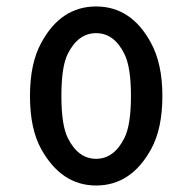

<svg xmlns="http://www.w3.org/2000/svg" viewBox="-20 -567 598 597"><path d="M190.9 -137.7Q223.1 -73.2 278.8 -73.2Q334.5 -73.2 366.7 -137.7Q387.2 -178.2 387.2 -268.6Q387.2 -358.9 366.7 -399.4Q335 -463.9 278.8 -463.9Q222.7 -463.9 190.4 -398.9Q170.9 -359.4 170.9 -268.6Q170.9 -177.7 190.9 -137.7ZM73.2 -268.6Q73.2 -370.1 108.4 -434.1Q169.4 -546.9 278.8 -546.9Q388.2 -546.9 449.2 -434.1Q484.9 -369.1 484.9 -268.6Q484.9 -166.5 449.7 -103Q387.7 9.8 278.8 9.8Q171.4 9.8 108.4 -103Q73.2 -166 73.2 -268.6Z"/></svg>

Font: Nova Oval
Style: Book
Weight: 400
Version: Version 2.000